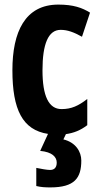

<svg xmlns="http://www.w3.org/2000/svg" viewBox="-20 -576 437 836"><path d="M334 123C334 85 310 44 256 31L267 8C301 3 330 -8 360 -31V-145C321 -115 291 -101 248 -101C192 -101 165 -158 165 -270C165 -384 190 -446 244 -446C274 -446 301 -436 337 -416L372 -521C338 -542 300 -556 234 -556C89 -556 34 -437 34 -270C34 -99 78 -10 189 7L155 81C208 86 227 108 227 132C227 155 215 164 198 164C184 164 158 159 138 155V234C159 239 176 240 199 240C305 240 334 199 334 123Z"/></svg>

Font: Noto Sans Gurmukhi ExtraCondensed
Style: Bold
Weight: 700
Width: 2
Designer: Jelle Bosma - Monotype Design Team
Foundry: Monotype Imaging Inc.
Version: Version 2.004